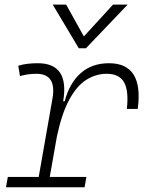

<svg xmlns="http://www.w3.org/2000/svg" viewBox="-20 -796 626 816"><path d="M5.4 0 13.2 -43.9H144.5L203.1 -377.9Q221.2 -482.4 134.8 -482.4Q98.6 -482.4 64.9 -472.7L57.6 -516.6Q78.1 -522.9 98.9 -525.1Q119.6 -527.3 140.6 -527.3Q275.9 -527.3 248.5 -365.7H254.9Q275.4 -442.9 323 -485.1Q370.6 -527.3 443.4 -527.3Q591.3 -527.3 565.4 -333H519Q527.8 -408.7 507.6 -445.6Q487.3 -482.4 433.6 -482.4Q387.7 -482.4 347.2 -457Q306.6 -431.6 274.7 -373Q242.7 -314.5 221.7 -215.3L191.4 -43.9H347.2L339.4 0ZM314.9 -590.8 204.1 -776.4H261.2L336.4 -641.1L460.4 -776.4H522.5L345.2 -590.8Z"/></svg>

Font: Cascadia Code NF ExtraLight
Style: Italic
Weight: 200
Italic angle: -10°
Monospace: yes
Designer: Aaron Bell
Foundry: Saja Typeworks
Version: Version 2404.023; ttfautohint (v1.8.4)